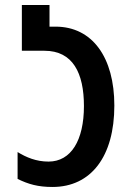

<svg xmlns="http://www.w3.org/2000/svg" viewBox="-20 -734 520 764"><path d="M189 10C342 10 435 -111 435 -314C435 -505 348 -628 201 -628H177V-714H67V-532H157C270 -532 314 -443 314 -312C314 -176 263 -91 173 -91C124 -91 84 -108 50 -129V-22C93 -1 131 10 189 10Z"/></svg>

Font: Noto Sans Georgian ExtraCondensed SemiBold
Style: Regular
Weight: 600
Width: 2
Designer: Monotype Design Team, Akaki Razmadze
Foundry: Google LLC
Version: Version 2.005